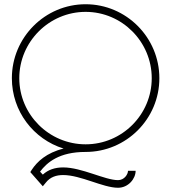

<svg xmlns="http://www.w3.org/2000/svg" viewBox="-20 -708 807 906"><path d="M384 -688C192 -688 36 -531 36 -339C36 -183 138 -51 280 -7C199 13 155 55 130 93L123 104L182 171L196 154C217 127 246 118 278 118C361 118 466 178 537 178C585 178 620 136 620 98H584C584 114 567 142 537 142C475 142 366 82 278 82C239 82 207 93 182 116L169 102C202 58 260 9 383 9H384C576 9 732 -147 732 -339C732 -531 576 -688 384 -688ZM71 -339C71 -511 212 -652 384 -652C556 -652 696 -511 696 -339C696 -167 556 -27 384 -27C212 -27 71 -167 71 -339Z"/></svg>

Font: Rawengulk
Style: Regular
Weight: 400
Version: Version 0.9